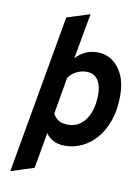

<svg xmlns="http://www.w3.org/2000/svg" viewBox="-99 -786 753 1052"><g transform="rotate(10 277.5 -260.5)"><path d="M34 200.8 189.7 -681.8 317.5 -722 272 -469.6Q294.2 -493.4 323.8 -508.2Q353.4 -523 393.2 -523Q438.9 -523 475.6 -497.4Q512.3 -471.8 533.8 -424.4Q555.2 -376.9 555.2 -311Q555.2 -232.5 534.3 -172.3Q513.4 -112.2 477.9 -71.1Q442.5 -30 397.6 -9Q352.6 12 304.2 12Q265 12 239.2 -1.7Q213.4 -15.4 197.2 -39.6L162 160ZM299.8 -104.2Q341.5 -104.2 372.1 -128.4Q402.6 -152.7 419 -196.2Q435.4 -239.7 435.4 -297.6Q435.4 -346.5 414.4 -377.1Q393.4 -407.8 349.2 -407.8Q322.2 -407.8 294.4 -393.3Q266.6 -378.8 251.8 -356L216.4 -151.6Q224.8 -133.9 244.3 -119Q263.9 -104.2 299.8 -104.2Z"/></g></svg>

Font: Overpass
Style: Italic
Weight: 400
Italic angle: -10°
Designer: Delve Withrington, Dave Bailey, Thomas Jockin
Foundry: Delve Fonts LLC
Version: Version 4.000